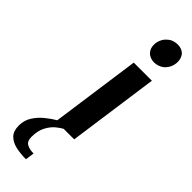

<svg xmlns="http://www.w3.org/2000/svg" viewBox="-386 -737 996 996"><g transform="rotate(45 112.0 -239.0)"><path d="M168 -708Q180 -719 194.5 -723.5Q209 -728 223 -728Q254 -728 272 -709Q287 -690 287 -664Q287 -623 256 -594Q231 -575 201 -575Q187 -575 174 -580Q161 -585 152 -595Q136 -612 136 -640Q136 -658 144 -676.5Q152 -695 168 -708ZM191 0H114Q100 7 79 24Q58 41 41.5 71.5Q25 102 25 148Q25 179 44 190Q63 201 94 201L87 250Q47 250 13 242.5Q-21 235 -42 214Q-63 193 -63 152Q-63 114 -43.5 83.5Q-24 53 4.5 30Q33 7 59 -8L128 -500H261Z"/></g></svg>

Font: Arsenal SC
Style: Bold Italic
Weight: 700
Italic angle: -9.10001°
Designer: Andrij Shevchenko
Foundry: Stairsfor
Version: Version 2.001; ttfautohint (v1.8.4.7-5d5b)